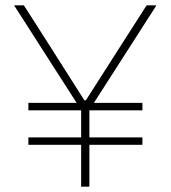

<svg xmlns="http://www.w3.org/2000/svg" viewBox="-20 -704 643 724"><path d="M287 -288 133 -528Q118.5 -550.5 105.2 -571.5Q92 -592.5 75 -618.8Q58 -645 33 -684H70Q102.5 -633 125.8 -596.8Q149 -560.5 169.8 -527.8Q190.5 -495 216 -455L298 -326H304L387 -456Q412 -495 433 -528Q454 -561 477.5 -597.5Q501 -634 533 -684H570Q546 -646.5 520 -606Q494 -565.5 470 -528L316 -288ZM286 0Q286 -58.5 286 -112.2Q286 -166 286 -228V-313H317V-228Q317 -166 317 -112.2Q317 -58.5 317 0ZM87 -158V-186Q130.5 -186 171.2 -186Q212 -186 247 -186H357Q392.5 -186 433 -186Q473.5 -186 517 -186V-158Q473.5 -158 433 -158Q392.5 -158 357 -158H247Q212 -158 171.2 -158Q130.5 -158 87 -158ZM87 -288V-316Q130.5 -316 171.2 -316Q212 -316 247 -316H357Q392.5 -316 433 -316Q473.5 -316 517 -316V-288Q473.5 -288 433 -288Q392.5 -288 357 -288H247Q212 -288 171.2 -288Q130.5 -288 87 -288Z"/></svg>

Font: Commissioner Thin
Style: Regular
Weight: 100
Designer: Kostas Bartsokas
Foundry: Kostas Bartsokas
Version: Version 1.001;gftools[0.9.23]